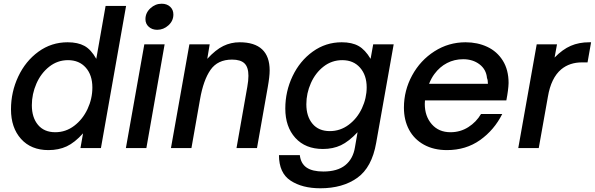

<svg xmlns="http://www.w3.org/2000/svg" viewBox="-20 -795 3194 1031"><path d="M39 -208Q39 -301 78 -384Q117 -467 186.5 -517.5Q256 -568 343 -568Q398 -568 433.5 -548.5Q469 -529 497 -479L547 -763H657L522 0H412L426 -79Q381 -29 338 -9Q295 11 240 11Q147 11 93 -49Q39 -109 39 -208ZM476 -325Q476 -392 440.5 -432Q405 -472 345 -472Q289 -472 244.5 -437Q200 -402 175.5 -346Q151 -290 151 -230Q151 -164 184 -124.5Q217 -85 277 -85Q333 -85 378.5 -119.5Q424 -154 450 -209.5Q476 -265 476 -325Z M766 0H656L755 -557H864ZM761 -692Q761 -726 787.5 -750.5Q814 -775 848 -775Q876 -775 893.5 -759Q911 -743 911 -717Q911 -683 884.5 -659Q858 -635 824 -635Q797 -635 779 -651Q761 -667 761 -692Z M898 0 997 -557H1106L1093 -479Q1138 -528 1179 -548Q1220 -568 1267 -568Q1347 -568 1387.5 -530Q1428 -492 1428 -417Q1428 -384 1418 -328L1360 0H1250L1308 -329Q1314 -362 1314 -388Q1314 -434 1293 -454.5Q1272 -475 1226 -475Q1149 -475 1110.5 -420Q1072 -365 1054 -261L1008 0Z M1478 38H1590Q1595 83 1626 104.5Q1657 126 1716 126Q1792 126 1834 92Q1876 58 1886 -4L1900 -85Q1853 -35 1810.5 -15Q1768 5 1714 5Q1620 5 1566 -54.5Q1512 -114 1512 -212Q1512 -304 1551 -386Q1590 -468 1659.5 -518Q1729 -568 1815 -568Q1870 -568 1905.5 -548Q1941 -528 1970 -479L1984 -557H2094L2000 -28Q1977 104 1898.5 160Q1820 216 1700 216Q1603 216 1540.5 175Q1478 134 1478 38ZM1949 -326Q1949 -391 1913.5 -431.5Q1878 -472 1818 -472Q1762 -472 1718 -438Q1674 -404 1649.5 -349Q1625 -294 1625 -235Q1625 -170 1658 -130.5Q1691 -91 1751 -91Q1807 -91 1852.5 -125Q1898 -159 1923.5 -213.5Q1949 -268 1949 -326Z M2149 -217Q2149 -309 2193 -390Q2237 -471 2313 -519.5Q2389 -568 2480 -568Q2544 -568 2596.5 -543.5Q2649 -519 2680 -469.5Q2711 -420 2711 -349Q2710 -313 2699 -256H2262Q2261 -250 2261 -237Q2261 -171 2298.5 -128Q2336 -85 2399 -85Q2452 -85 2495 -112.5Q2538 -140 2563 -183H2677Q2634 -97 2558 -43Q2482 11 2380 11Q2309 11 2256.5 -18Q2204 -47 2176.5 -98.5Q2149 -150 2149 -217ZM2600 -345Q2600 -365 2595 -376Q2591 -422 2555 -449.5Q2519 -477 2467 -477Q2420 -477 2380.5 -456.5Q2341 -436 2313 -398Q2297 -377 2284 -345Z M2763 0 2862 -557H2971L2958 -486Q3001 -530 3045 -549Q3089 -568 3144 -568H3154L3135 -460H3105Q3039 -460 2994 -423Q2939 -377 2922 -275L2873 0Z"/></svg>

Font: Open Sauce One Medium Italic
Style: Regular
Weight: 500
Italic angle: -10°
Designer: Alfredo Marco Pradil
Foundry: Creative Sauce Fz LLC
Version: Version 1.477